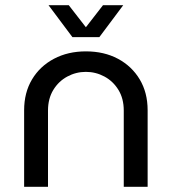

<svg xmlns="http://www.w3.org/2000/svg" viewBox="-20 -720 662 740"><path d="M73 0V-295Q73 -363 103.5 -414Q134 -465 188 -493.5Q242 -522 311 -522Q381 -522 434.5 -493.5Q488 -465 518.5 -414Q549 -363 549 -295V0H457V-294Q457 -340 436.5 -373.5Q416 -407 382.5 -425Q349 -443 311 -443Q273 -443 239.5 -425Q206 -407 185.5 -373.5Q165 -340 165 -294V0ZM259 -577 167 -700H245L311 -615L377 -700H455L363 -577Z"/></svg>

Font: MuseoModerno
Style: Regular
Weight: 400
Designer: Pablo Cosgaya, Héctor Gatti, Marcela Romero, and the Authors of The MuseoModerno Project.
Foundry: Omnibus-Type Team
Version: Version 1.001